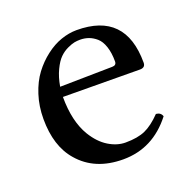

<svg xmlns="http://www.w3.org/2000/svg" viewBox="-89 -526 624 624"><g transform="rotate(-20 223.5 -213.5)"><path d="M124 -282.2 305.2 -285.2Q319.8 -285.2 319.8 -298.8Q319.8 -328.6 312.5 -350.3Q305.2 -372.1 292.5 -383.1Q279.8 -394 266.1 -398.9Q252.4 -403.8 236.8 -403.8Q227.1 -403.8 217.5 -402.1Q208 -400.4 192.6 -393.3Q177.2 -386.2 164.8 -374Q152.3 -361.8 140.9 -337.9Q129.4 -314 124 -282.2ZM386.2 -92.8Q402.8 -91.3 407.2 -77.1Q339.8 9.8 236.8 9.8Q138.7 9.8 84 -54.2Q37.1 -107.9 37.1 -202.1Q37.1 -246.1 49.6 -284.7Q62 -323.2 82.5 -350.6Q103 -377.9 129.2 -397.9Q155.3 -418 182.9 -427.5Q210.4 -437 236.8 -437Q405.8 -437 405.8 -263.2Q405.8 -246.1 387.2 -246.1L121.1 -248Q121.1 -163.6 152.8 -110.8Q174.8 -74.7 203.9 -56.9Q232.9 -39.1 262.2 -39.1Q304.2 -39.1 330.8 -51Q357.4 -63 386.2 -92.8Z"/></g></svg>

Font: Linux Libertine G
Style: Regular
Weight: 400
Designer: Philipp H. Poll
Foundry: Philipp H. Poll
Version: Version 4.7.5